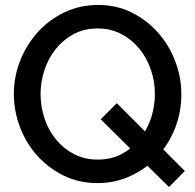

<svg xmlns="http://www.w3.org/2000/svg" viewBox="-20 -735 789 776"><path d="M576 -65Q546 -42 510 -25Q447 5 374 5Q298 5 236 -26Q174 -57 129.5 -107Q85 -157 60.5 -222Q36 -287 36 -355Q36 -426 62 -491Q88 -556 133.5 -606Q179 -656 241.5 -685.5Q304 -715 376 -715Q452 -715 514 -683.5Q576 -652 620.5 -601Q665 -550 689 -485.5Q713 -421 713 -354Q713 -283 688 -218Q669 -170 640 -131L727 -44L663 21ZM375 -90Q430 -90 473 -113Q491 -123 506 -135L387 -253L452 -318L566 -204Q581 -230 591 -259Q606 -307 606 -355Q606 -406 589.5 -454Q573 -502 542.5 -539Q512 -576 469.5 -598Q427 -620 375 -620Q320 -620 277.5 -597Q235 -574 205 -536.5Q175 -499 159.5 -451.5Q144 -404 144 -355Q144 -304 160 -256Q176 -208 206.5 -171Q237 -134 279.5 -112Q322 -90 375 -90Z"/></svg>

Font: Rising Sun Medium
Style: Regular
Weight: 500
Designer: Matt McInerney, Pablo Impallari, Rodrigo Fuenzalida (Raleway font), Stephen Hutchings (Greek), Cristiano Sobral (main ch
Foundry: The Rising Sun Project Authors
Version: Version 4.327; ttfautohint (v1.8.4.7-5d5b-dirty)